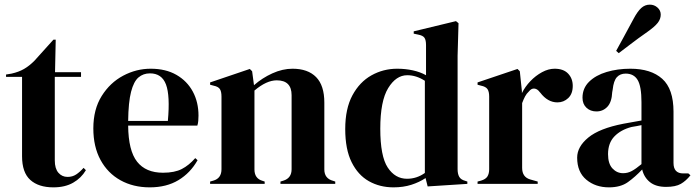

<svg xmlns="http://www.w3.org/2000/svg" viewBox="-20 -792 2995 827"><path d="M210 15Q146 15 110.5 -17Q75 -49 75 -119V-461H6V-471L30 -475Q61 -482 83.5 -495Q106 -508 128 -530L210 -621H220L217 -481H329V-461H216V-101Q216 -66 231.5 -48Q247 -30 271 -30Q292 -30 308 -40.5Q324 -51 340 -69L350 -59Q330 -25 295 -5Q260 15 210 15Z M629 -496Q694 -496 740 -469.5Q786 -443 810.5 -397.5Q835 -352 835 -294Q835 -283 834 -271.5Q833 -260 830 -251H532Q533 -143 570.5 -95.5Q608 -48 682 -48Q732 -48 763 -64Q794 -80 821 -111L831 -102Q800 -47 748.5 -16Q697 15 625 15Q554 15 499 -15.5Q444 -46 413 -103Q382 -160 382 -239Q382 -321 418 -378.5Q454 -436 510.5 -466Q567 -496 629 -496ZM626 -476Q597 -476 576.5 -458.5Q556 -441 544.5 -396.5Q533 -352 532 -271H703Q713 -380 695 -428Q677 -476 626 -476Z M885 0V-10L899 -14Q934 -24 934 -63V-376Q934 -398 927 -408.5Q920 -419 900 -423L885 -427V-437L1056 -495L1066 -485L1074 -425Q1109 -456 1153 -476Q1197 -496 1240 -496Q1306 -496 1341.5 -460Q1377 -424 1377 -350V-62Q1377 -23 1415 -13L1424 -10V0H1188V-10L1201 -14Q1236 -25 1236 -63V-382Q1236 -446 1172 -446Q1128 -446 1076 -402V-62Q1076 -23 1111 -13L1120 -10V0Z M1675 15Q1616 15 1569 -11.5Q1522 -38 1494.5 -93.5Q1467 -149 1467 -236Q1467 -324 1498 -381.5Q1529 -439 1580 -467.5Q1631 -496 1691 -496Q1726 -496 1758 -489Q1790 -482 1815 -468V-598Q1815 -619 1808.5 -629Q1802 -639 1781 -643L1762 -647V-657L1944 -701L1955 -692L1951 -552V-63Q1951 -43 1958 -30.5Q1965 -18 1984 -13L1993 -10V0L1822 11L1813 -25Q1786 -7 1751.5 4Q1717 15 1675 15ZM1733 -22Q1775 -22 1810 -47V-444Q1773 -468 1734 -468Q1686 -468 1652 -412.5Q1618 -357 1618 -238Q1618 -119 1650 -70.5Q1682 -22 1733 -22Z M2037 0V-10L2052 -14Q2072 -20 2079.5 -32Q2087 -44 2087 -63V-376Q2087 -398 2079.5 -408.5Q2072 -419 2052 -423L2037 -427V-437L2209 -495L2219 -485L2228 -399V-391Q2242 -419 2264.5 -442.5Q2287 -466 2314.5 -481Q2342 -496 2369 -496Q2407 -496 2427 -475Q2447 -454 2447 -422Q2447 -388 2427.5 -369.5Q2408 -351 2381 -351Q2339 -351 2307 -393L2305 -395Q2295 -409 2282 -410.5Q2269 -412 2258 -398Q2248 -389 2241.5 -376.5Q2235 -364 2229 -348V-69Q2229 -29 2264 -19L2296 -10V0Z M2603 15Q2545 15 2505.5 -18Q2466 -51 2466 -113Q2466 -160 2514 -199.5Q2562 -239 2665 -259Q2681 -262 2701 -265.5Q2721 -269 2743 -273V-352Q2743 -420 2726.5 -447.5Q2710 -475 2675 -475Q2651 -475 2637 -459.5Q2623 -444 2619 -406L2617 -395Q2615 -352 2596 -332Q2577 -312 2549 -312Q2523 -312 2506 -328Q2489 -344 2489 -371Q2489 -412 2517.5 -440Q2546 -468 2593 -482Q2640 -496 2695 -496Q2784 -496 2832.5 -452.5Q2881 -409 2881 -311V-90Q2881 -45 2923 -45H2945L2954 -37Q2935 -13 2912.5 0Q2890 13 2849 13Q2805 13 2779.5 -7.5Q2754 -28 2746 -62Q2716 -30 2684.5 -7.5Q2653 15 2603 15ZM2664 -46Q2684 -46 2701.5 -55.5Q2719 -65 2743 -85V-253Q2733 -251 2723 -249Q2713 -247 2700 -245Q2654 -233 2626.5 -204.5Q2599 -176 2599 -128Q2599 -87 2618 -66.5Q2637 -46 2664 -46ZM2634 -573Q2648 -599 2666 -631.5Q2684 -664 2709 -711Q2726 -743 2742 -757.5Q2758 -772 2779 -772Q2798 -772 2812 -759.5Q2826 -747 2826 -729Q2826 -710 2813 -693.5Q2800 -677 2769 -655Q2726 -625 2697 -602.5Q2668 -580 2645 -563Z"/></svg>

Font: DM Serif Display
Style: Regular
Weight: 400
Designer: Colophon Foundry, Frank Grießhammer
Foundry: Colophon Foundry
Version: Version 5.200; ttfautohint (v1.8.3)